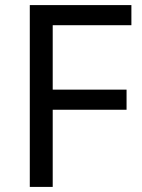

<svg xmlns="http://www.w3.org/2000/svg" viewBox="-20 -734 559 754"><path d="M187 0H97V-714H496V-635H187V-382H477V-303H187Z"/></svg>

Font: Noto Sans Buhid
Style: Regular
Weight: 400
Designer: Monotype Design Team
Foundry: Monotype Imaging Inc.
Version: Version 2.001